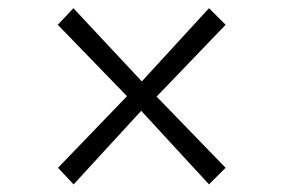

<svg xmlns="http://www.w3.org/2000/svg" viewBox="-20 -530 709 480"><path d="M297.5 -289.5 124.5 -468 163.5 -509.5 334.5 -326.5 502.5 -509.5 544 -468 371.5 -288.5 544 -110.5 502.5 -69 333 -253 164 -69 125 -110.5Z"/></svg>

Font: Merriweather 120pt Black
Style: Regular
Weight: 900
Designer: Eben Sorkin
Foundry: Eben Sorkin
Version: Version 2.100